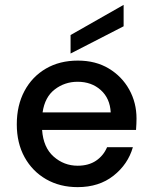

<svg xmlns="http://www.w3.org/2000/svg" viewBox="-20 -757 624 789"><path d="M299 12Q226 12 169.5 -20.5Q113 -53 81 -111Q49 -169 49 -246Q49 -324 80.5 -383Q112 -442 168.5 -475Q225 -508 300 -508Q373 -508 427 -475.5Q481 -443 511 -389Q541 -335 541 -270Q541 -260 540.5 -248.5Q540 -237 539 -223H153Q158 -151 200.5 -113.5Q243 -76 299 -76Q344 -76 374.5 -96.5Q405 -117 420 -152H526Q506 -82 446.5 -35Q387 12 299 12ZM299 -421Q246 -421 205 -389.5Q164 -358 155 -295H435Q432 -353 394 -387Q356 -421 299 -421ZM270 -537V-613L488 -737V-649Z"/></svg>

Font: DeepMind Sans Medium
Style: Regular
Weight: 500
Designer: Jonny Pinhorn / Modifications: Colophon Foundry
Foundry: Colophon Foundry
Version: Version 1.002; ttfautohint (v1.8.2)